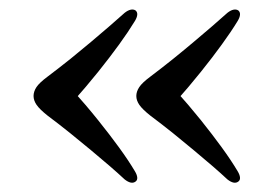

<svg xmlns="http://www.w3.org/2000/svg" viewBox="-20 -444 588 412"><path d="M52 -238Q52 -247.5 58.2 -257Q64.5 -266.5 82 -279.5Q108.5 -299.5 131.8 -318.2Q155 -337 175.8 -354.5Q196.5 -372 214.5 -387.5Q232.5 -403 247.5 -416.5Q254.5 -422 260.5 -423.2Q266.5 -424.5 271 -421.5Q275 -418 274.5 -412.2Q274 -406.5 269.5 -399Q255.5 -376 235.8 -348.8Q216 -321.5 190.8 -290Q165.5 -258.5 134 -223V-252.5Q165 -218 190.2 -186.5Q215.5 -155 235.5 -127.5Q255.5 -100 269.5 -76.5Q274 -69 274.5 -63.2Q275 -57.5 271 -54.5Q266.5 -51 260.5 -52.2Q254.5 -53.5 247.5 -59Q232.5 -73 214.5 -88.5Q196.5 -104 175.5 -121.5Q154.5 -139 131.2 -157.8Q108 -176.5 82 -196Q65 -209.5 58.5 -219Q52 -228.5 52 -238ZM272.5 -238Q272.5 -247.5 278.8 -257Q285 -266.5 302.5 -279.5Q329 -299.5 352.2 -318.2Q375.5 -337 396.2 -354.5Q417 -372 435 -387.5Q453 -403 468 -416.5Q475 -422 481 -423.2Q487 -424.5 491.5 -421.5Q495.5 -418 495 -412.2Q494.5 -406.5 490 -399Q476 -376 456.2 -348.8Q436.5 -321.5 411.2 -290Q386 -258.5 354.5 -223V-252.5Q385.5 -218 410.8 -186.5Q436 -155 456 -127.5Q476 -100 490 -76.5Q494.5 -69 495 -63.2Q495.5 -57.5 491.5 -54.5Q487 -51 481 -52.2Q475 -53.5 468 -59Q453 -73 435 -88.5Q417 -104 396 -121.5Q375 -139 351.8 -157.8Q328.5 -176.5 302.5 -196Q285.5 -209.5 279 -219Q272.5 -228.5 272.5 -238Z"/></svg>

Font: Fraunces 24pt
Style: Regular
Weight: 400
Version: Version 1.000;[b76b70a41]